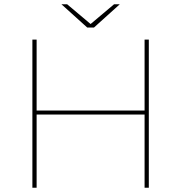

<svg xmlns="http://www.w3.org/2000/svg" viewBox="-20 -887 856 907"><path d="M683 -700V0H663V-700ZM133 0V-700H153V0ZM148 -346V-365H668V-346ZM270 -867H297L411 -771H405L519 -867H546L424 -757H392Z"/></svg>

Font: Montserrat
Style: Regular
Weight: 400
Designer: Julieta Ulanovsky
Foundry: Julieta Ulanovsky
Version: Version 8.000